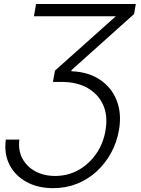

<svg xmlns="http://www.w3.org/2000/svg" viewBox="-20 -748 720 983"><path d="M9.8 -33.2H79.1Q72.3 21.5 94.7 63.5Q117.2 105.5 161.1 129.2Q205.1 152.8 262.2 152.8Q328.1 152.8 382.6 122.1Q437 91.3 473.4 38.1Q509.8 -15.1 520.5 -82.5Q532.7 -155.8 508.3 -210.4Q483.9 -265.1 430.2 -296.4Q376.5 -327.6 299.3 -328.6H251L261.2 -386.2L573.2 -665L572.3 -664.6H153.8L164.6 -727.5H675.3L666.5 -676.3L346.2 -389.2L345.7 -383.3Q432.1 -379.9 491.7 -340.1Q551.3 -300.3 577.4 -233.9Q603.5 -167.5 589.4 -83.5Q578.6 -20.5 549.3 33.7Q520 87.9 475.6 128.9Q431.2 169.9 374.5 192.6Q317.9 215.3 252 215.3Q174.3 215.3 116.2 183.8Q58.1 152.3 29.1 96.2Q0 40 9.8 -33.2Z"/></svg>

Font: Inter 17pt Light
Style: Italic
Weight: 300
Italic angle: -9.3988°
Version: Version 4.001;git-66647c0bb